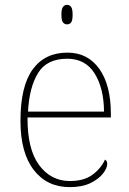

<svg xmlns="http://www.w3.org/2000/svg" viewBox="-20 -758 529 788"><path d="M266 10Q173 10 118.5 -60.5Q64 -131 64 -262Q64 -404 114 -473Q164 -542 257 -542Q340 -542 387.5 -475.5Q435 -409 435 -290V-276H93Q92 -146 140.5 -80.5Q189 -15 267 -15Q324 -15 359 -40.5Q394 -66 411 -103Q416 -100 418 -96Q420 -92 420 -85Q420 -68 402.5 -45.5Q385 -23 351 -6.5Q317 10 266 10ZM407 -300Q406 -397 368 -457Q330 -517 256 -517Q172 -517 136 -458Q100 -399 95 -300ZM255 -658Q245 -658 238.5 -666Q232 -674 232 -698Q232 -721 238.5 -729.5Q245 -738 255 -738Q266 -738 272 -729.5Q278 -721 278 -698Q278 -674 272 -666Q266 -658 255 -658Z"/></svg>

Font: Noto Serif Armenian Thin
Style: Regular
Weight: 250
Version: Version 2.007